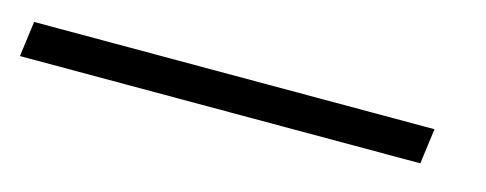

<svg xmlns="http://www.w3.org/2000/svg" viewBox="-76 -52 597 236"><g transform="rotate(15 222.5 66.5)"><path d="M460.5 44.5 454.5 89.5H-55L-49 44.5Z"/></g></svg>

Font: Merriweather 144pt SemiBold
Style: Italic
Weight: 600
Italic angle: -7.8°
Version: Version 2.101